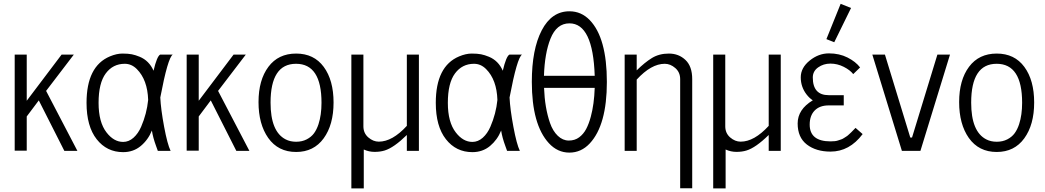

<svg xmlns="http://www.w3.org/2000/svg" viewBox="-20 -807 5588 1027"><path d="M58.6 -1V-515.1H123V-268.1L309.6 -515.1H375L226.6 -320.8L394 0H324.2L187.5 -270L123 -184.1V-1Z M792.5 -108.9Q772.5 -59.1 732.9 -26.1Q693.4 6.8 638.7 6.8Q551.3 6.8 497.1 -62.3Q442.9 -131.3 442.9 -256.8Q442.9 -453.1 567.9 -505.4Q604 -520.5 634.8 -520.5Q665.5 -520.5 685.1 -516.6Q704.6 -512.7 727.1 -503.4Q777.8 -482.4 801.3 -428.7Q819.3 -505.9 836.9 -515.1H904.3Q877.9 -499 837.4 -285.6Q840.3 -223.1 857.9 -128.9Q875.5 -34.7 892.6 0H824.2Q823.7 -2 815.4 -24.4Q797.9 -71.8 792.5 -108.9ZM772.5 -272.5Q769 -380.4 711.9 -437.5Q683.6 -465.8 647.5 -465.8Q584 -465.8 545.7 -414.3Q507.3 -362.8 507.3 -256.8Q507.3 -153.3 549.8 -98.6Q588.9 -47.9 638.7 -47.9Q668.9 -47.9 694.1 -70.3Q719.2 -92.8 734.9 -128.9Q765.1 -198.7 772.5 -272.5Z M978.5 -1V-515.1H1043V-268.1L1229.5 -515.1H1294.9L1146.5 -320.8L1314 0H1244.1L1107.4 -270L1043 -184.1V-1Z M1564 5.9Q1467.8 5.9 1414.6 -69.3Q1362.8 -143.1 1362.8 -261Q1362.8 -378.9 1415.8 -449.7Q1468.8 -520.5 1564 -520.5Q1659.2 -520.5 1711.7 -449.2Q1764.2 -377.9 1764.2 -258.8Q1764.2 -139.6 1711.2 -66.9Q1658.2 5.9 1564 5.9ZM1427.2 -257.8Q1427.2 -103 1507.8 -61.5Q1532.2 -48.8 1564 -48.8Q1595.7 -48.8 1620.4 -61.5Q1645 -74.2 1659.7 -94.2Q1674.3 -114.3 1683.6 -142.6Q1699.7 -191.9 1699.7 -257.3Q1699.7 -465.8 1563.5 -465.8Q1427.2 -465.8 1427.2 -257.8Z M1859.4 200.7V-515.1H1923.8V-131.3Q1923.8 -94.7 1950 -72Q1976.1 -49.3 2006.3 -49.3Q2078.6 -49.3 2156.2 -133.8V-515.1H2220.7V0H2156.2V-85Q2086.9 -17.1 2037.6 -2Q2013.7 5.4 1983.6 5.4Q1953.6 5.4 1925.8 -7.3V200.7Z M2660.6 -108.9Q2640.6 -59.1 2601.1 -26.1Q2561.5 6.8 2506.8 6.8Q2419.4 6.8 2365.2 -62.3Q2311 -131.3 2311 -256.8Q2311 -453.1 2436 -505.4Q2472.2 -520.5 2502.9 -520.5Q2533.7 -520.5 2553.2 -516.6Q2572.8 -512.7 2595.2 -503.4Q2646 -482.4 2669.4 -428.7Q2687.5 -505.9 2705.1 -515.1H2772.5Q2746.1 -499 2705.6 -285.6Q2708.5 -223.1 2726.1 -128.9Q2743.7 -34.7 2760.7 0H2692.4Q2691.9 -2 2683.6 -24.4Q2666 -71.8 2660.6 -108.9ZM2640.6 -272.5Q2637.2 -380.4 2580.1 -437.5Q2551.8 -465.8 2515.6 -465.8Q2452.1 -465.8 2413.8 -414.3Q2375.5 -362.8 2375.5 -256.8Q2375.5 -153.3 2418 -98.6Q2457 -47.9 2506.8 -47.9Q2537.1 -47.9 2562.3 -70.3Q2587.4 -92.8 2603 -128.9Q2633.3 -198.7 2640.6 -272.5Z M2824.7 -369.1Q2824.7 -543 2877.7 -644.8Q2930.7 -746.6 3025.9 -746.6Q3089.4 -746.6 3134.8 -699.2Q3226.1 -604 3226.1 -368.7Q3226.1 -138.2 3134.8 -40Q3088.9 9.3 3025.6 9.3Q2962.4 9.3 2916 -41Q2824.7 -140.1 2824.7 -369.1ZM3161.1 -336.9H2890.1Q2894 -230.5 2921.9 -149.4Q2937 -106 2963.6 -80.6Q2990.2 -55.2 3022.5 -55.2Q3054.7 -55.2 3077.9 -72.5Q3101.1 -89.8 3115.5 -117.2Q3129.9 -144.5 3140.1 -182.6Q3158.2 -249 3161.1 -336.9ZM2889.6 -401.4H3161.1Q3151.9 -682.1 3025.9 -682.1Q2957 -682.1 2924.3 -599.6Q2893.6 -522.5 2889.6 -401.4Z M3321.3 0V-515.1H3385.7V-430.7Q3428.7 -473.1 3467.3 -496.8Q3505.9 -520.5 3558.1 -520.5Q3610.4 -520.5 3646.5 -486.3Q3682.6 -452.1 3682.6 -383.8V200.2H3618.2V-383.8Q3618.2 -420.4 3592 -443.1Q3565.9 -465.8 3535.6 -465.8Q3463.4 -465.8 3385.7 -381.3V0Z M3794.9 200.7V-515.1H3859.4V-131.3Q3859.4 -94.7 3885.5 -72Q3911.6 -49.3 3941.9 -49.3Q4014.2 -49.3 4091.8 -133.8V-515.1H4156.2V0H4091.8V-85Q4022.5 -17.1 3973.1 -2Q3949.2 5.4 3919.2 5.4Q3889.2 5.4 3861.3 -7.3V200.7Z M4400.4 -597.7 4476.6 -786.6 4532.2 -764.2 4442.4 -581.1ZM4327.6 -270.5Q4310.1 -281.2 4293.9 -302.2Q4263.2 -342.3 4263.2 -393.3Q4263.2 -444.3 4310.8 -482.9Q4358.4 -521.5 4414.1 -521.5Q4469.7 -521.5 4513.4 -499.3Q4557.1 -477.1 4580.6 -446.3L4543.9 -410.6Q4527.3 -432.1 4493.2 -449.5Q4459 -466.8 4421.9 -466.8Q4384.8 -466.8 4356.2 -446.5Q4327.6 -426.3 4327.6 -392.6Q4327.6 -297.9 4412.6 -297.9H4493.2V-243.2H4412.6Q4364.3 -243.2 4337.6 -215.8Q4311 -188.5 4311 -140.6Q4311 -50.8 4422.4 -50.8Q4448.7 -50.8 4461.2 -55.2Q4473.6 -59.6 4480.2 -61.5Q4486.8 -63.5 4496.1 -69.8Q4505.4 -76.2 4509 -78.1Q4512.7 -80.1 4522.2 -89.1Q4531.7 -98.1 4533.4 -99.6Q4535.2 -101.1 4545.4 -111.8L4556.2 -123L4594.2 -89.8Q4523.9 3.9 4422.4 3.9Q4345.2 3.9 4295.9 -33.9Q4246.6 -71.8 4246.6 -146.7Q4246.6 -221.7 4327.6 -270.5Z M4646 -515.1H4713.4L4849.1 -71.3H4858.4L4994.1 -515.1H5061.5L4903.3 0H4804.2Z M5311.5 5.9Q5215.3 5.9 5162.1 -69.3Q5110.4 -143.1 5110.4 -261Q5110.4 -378.9 5163.3 -449.7Q5216.3 -520.5 5311.5 -520.5Q5406.7 -520.5 5459.2 -449.2Q5511.7 -377.9 5511.7 -258.8Q5511.7 -139.6 5458.7 -66.9Q5405.8 5.9 5311.5 5.9ZM5174.8 -257.8Q5174.8 -103 5255.4 -61.5Q5279.8 -48.8 5311.5 -48.8Q5343.3 -48.8 5367.9 -61.5Q5392.6 -74.2 5407.2 -94.2Q5421.9 -114.3 5431.2 -142.6Q5447.3 -191.9 5447.3 -257.3Q5447.3 -465.8 5311 -465.8Q5174.8 -465.8 5174.8 -257.8Z"/></svg>

Font: News Cycle
Style: Regular
Weight: 500
Version: Version 0.5.2